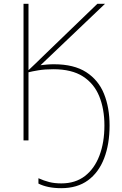

<svg xmlns="http://www.w3.org/2000/svg" viewBox="-20 -734 640 1004"><path d="M300 250Q229 250 181 226V198Q210 211 237.5 218Q265 225 301 225Q374 225 424 186.5Q474 148 500 79.5Q526 11 526 -78Q526 -164 499 -230.5Q472 -297 413.5 -334.5Q355 -372 259 -372Q215 -372 181.5 -366.5Q148 -361 129 -356V0H103V-714H129V-367Q149 -386 168 -404Q187 -422 206 -441L489 -714H529L192 -393Q208 -395 225.5 -396.5Q243 -398 262 -398Q367 -398 431 -356.5Q495 -315 524 -243Q553 -171 553 -78Q553 20 524.5 94Q496 168 440 209Q384 250 300 250Z"/></svg>

Font: Noto Sans Mono Thin
Style: Regular
Weight: 100
Designer: Monotype Design Team
Foundry: Monotype Imaging Inc.
Version: Version 2.014